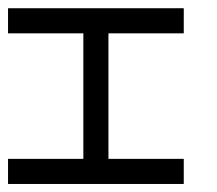

<svg xmlns="http://www.w3.org/2000/svg" viewBox="-20 -458 540 478"><path d="M0 0V-62.5H62.5V0ZM62.5 0V-62.5H125V0ZM125 0V-62.5H187.5V0ZM187.5 0V-62.5H250V0ZM250 0V-62.5H312.5V0ZM312.5 0V-62.5H375V0ZM375 0V-62.5H437.5V0ZM187.5 -312.5V-375H250V-312.5ZM187.5 -250V-312.5H250V-250ZM187.5 -187.5V-250H250V-187.5ZM187.5 -125V-187.5H250V-125ZM187.5 -62.5V-125H250V-62.5ZM62.5 -375V-437.5H125V-375ZM125 -375V-437.5H187.5V-375ZM187.5 -375V-437.5H250V-375ZM250 -375V-437.5H312.5V-375ZM312.5 -375V-437.5H375V-375ZM0 -375V-437.5H62.5V-375ZM375 -375V-437.5H437.5V-375Z"/></svg>

Font: AprilSans
Style: Regular
Weight: 400
Designer: typesprite
Version: Version 1.001;PS 001.001;hotconv 1.0.88;makeotf.lib2.5.64775